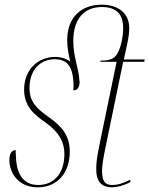

<svg xmlns="http://www.w3.org/2000/svg" viewBox="-20 -790 638 820"><path d="M141 10C228 10 278 -55 278 -142C278 -214 241 -252 188 -290C136 -327 106 -355 106 -414C106 -493 153 -537 214 -537C274 -537 292 -496 294 -430C294 -422 294 -413 293 -404C310 -404 320 -416 320 -441C320 -443 320 -444 320 -446C320 -443 320 -445 319 -446C318 -494 293 -545 293 -615C293 -710 340 -760 415 -760C481 -760 506 -726 506 -669C506 -632 495 -575 474 -551C461 -535 439 -531 409 -531L408 -526H478L409 -192C393 -116 391 -94 391 -67C391 -25 405 10 459 10C479 10 508 3 538 -13L535 -22C507 -8 486 0 458 0C426 0 416 -20 416 -59C416 -77 417 -98 434 -177L506 -526H596L598 -536H509L523 -601C529 -628 532 -652 532 -670C532 -733 486 -770 414 -770C330 -770 267 -719 267 -619C267 -587 273 -557 280 -527C264 -539 242 -547 215 -547C144 -547 83 -494 83 -408C83 -337 123 -302 177 -265C233 -224 255 -183 255 -132C255 -50 211 0 143 0C77 0 50 -50 48 -123C47 -131 47 -140 47 -149C34 -149 20 -139 20 -107C20 -54 56 10 141 10Z"/></svg>

Font: Noto Serif Display Condensed Thin
Style: Italic
Weight: 100
Width: 3
Italic angle: -12°
Designer: Monotype Design Team
Foundry: Monotype Imaging Inc.
Version: Version 2.009